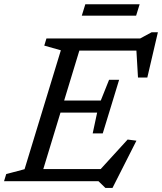

<svg xmlns="http://www.w3.org/2000/svg" viewBox="-38 -874 782 926"><path d="M255.5 -631.5 175.5 -654 186 -688.5H362.5L153 0H-18.5L-8 -34.5L80.5 -58ZM618.5 -653.5 640 -630H290L309.5 -688.5H638L693.5 -718.5H723.5L672.5 -500H627.5ZM470.5 32.5 437 0H99L118 -58.5H475L426 -35L577.5 -201L620 -195.5L504.5 32.5ZM457.5 -230.5H409L430.5 -331H200L218 -389H448L488 -489H536.5L497 -359.5ZM356.5 -798.5 373.5 -853.5H635.5L618.5 -798.5Z"/></svg>

Font: Newsreader 12pt
Style: Italic
Weight: 400
Italic angle: -17°
Version: Version 1.003